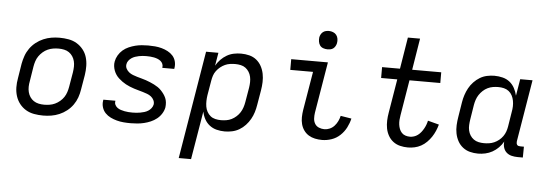

<svg xmlns="http://www.w3.org/2000/svg" viewBox="-56 -912 3712 1303"><g transform="rotate(5 1800.0 -260.0)"><path d="M254 8Q222 8 191.5 2.5Q161 -3 136 -18Q111 -33 93 -56Q75 -79 66 -107.5Q57 -136 56.5 -167Q56 -198 62 -230L78 -330Q83 -357 92.5 -384Q102 -411 119 -435Q136 -459 159.5 -477.5Q183 -496 210 -507.5Q237 -519 264.5 -523.5Q292 -528 319 -528Q351 -528 381.5 -522.5Q412 -517 437 -502Q462 -487 480.5 -464Q499 -441 507.5 -412.5Q516 -384 516.5 -353Q517 -322 512 -290L495 -190Q491 -163 481.5 -136Q472 -109 455 -85Q438 -61 414.5 -42.5Q391 -24 364 -12.5Q337 -1 309 3.5Q281 8 254 8ZM254 -66Q273 -66 291.5 -69Q310 -72 327.5 -80Q345 -88 361 -101.5Q377 -115 387.5 -131Q398 -147 404 -165.5Q410 -184 413 -202L430 -302Q433 -322 433.5 -341Q434 -360 429.5 -378Q425 -396 415 -411Q405 -426 390.5 -436Q376 -446 357.5 -450Q339 -454 320 -454Q301 -454 282.5 -451Q264 -448 246 -440Q228 -432 212.5 -418.5Q197 -405 186 -389Q175 -373 169 -354.5Q163 -336 160 -318L144 -218Q140 -198 139.5 -179Q139 -160 143.5 -142Q148 -124 158 -109Q168 -94 183 -84Q198 -74 216.5 -70Q235 -66 254 -66Z M850 8Q825 8 801.5 6Q778 4 755.5 -2Q733 -8 712.5 -18Q692 -28 676.5 -44Q661 -60 654 -82.5Q647 -105 651 -129L652 -135H734V-133Q731 -119 737 -107Q743 -95 753.5 -87.5Q764 -80 776.5 -76Q789 -72 802 -69.5Q815 -67 828.5 -66Q842 -65 856 -65Q869 -65 882.5 -66Q896 -67 909.5 -69.5Q923 -72 936.5 -76Q950 -80 962 -87.5Q974 -95 983 -106.5Q992 -118 995 -132Q997 -148 990 -162Q983 -176 971 -185.5Q959 -195 944 -200.5Q929 -206 914 -210.5Q899 -215 884 -219Q869 -223 853.5 -228Q838 -233 823.5 -239Q809 -245 796 -252Q783 -259 770.5 -268Q758 -277 746.5 -287.5Q735 -298 726.5 -310.5Q718 -323 712.5 -337.5Q707 -352 705 -368Q703 -384 706 -400Q710 -422 722 -442.5Q734 -463 752 -478.5Q770 -494 792 -503.5Q814 -513 835.5 -518.5Q857 -524 879.5 -526Q902 -528 923 -528Q947 -528 970 -526Q993 -524 1015 -518Q1037 -512 1057 -501.5Q1077 -491 1091.5 -475Q1106 -459 1112 -437Q1118 -415 1114 -391L1113 -385H1031L1032 -387Q1034 -401 1029 -412.5Q1024 -424 1014.5 -431.5Q1005 -439 993.5 -443.5Q982 -448 969.5 -450.5Q957 -453 944 -454Q931 -455 917 -455Q905 -455 892.5 -454Q880 -453 867 -450.5Q854 -448 841 -443.5Q828 -439 817 -431.5Q806 -424 797.5 -413Q789 -402 787 -389Q784 -372 791.5 -358Q799 -344 811 -334.5Q823 -325 837.5 -319.5Q852 -314 867 -309.5Q882 -305 897.5 -301Q913 -297 927.5 -292Q942 -287 956.5 -281Q971 -275 985 -268Q999 -261 1011.5 -252.5Q1024 -244 1034.5 -233Q1045 -222 1054 -209.5Q1063 -197 1069 -183Q1075 -169 1076.5 -153Q1078 -137 1076 -120Q1072 -98 1059 -77Q1046 -56 1027 -41Q1008 -26 986 -16.5Q964 -7 941 -1.5Q918 4 895 6Q872 8 850 8Z M1196 215 1318 -520H1402L1387 -431Q1400 -454 1418.5 -473Q1437 -492 1459.5 -505Q1482 -518 1507 -523Q1532 -528 1556 -528Q1585 -528 1612.5 -521Q1640 -514 1661 -497Q1682 -480 1695 -456Q1708 -432 1713.5 -404.5Q1719 -377 1718 -348Q1717 -319 1712 -290L1695 -190Q1691 -165 1683.5 -140.5Q1676 -116 1663 -93Q1650 -70 1631.5 -50Q1613 -30 1590 -16.5Q1567 -3 1541.5 2.5Q1516 8 1491 8Q1462 8 1435 1Q1408 -6 1387 -22.5Q1366 -39 1353 -63Q1340 -87 1335 -114L1280 215ZM1459 -66Q1477 -66 1495.5 -69Q1514 -72 1531 -80.5Q1548 -89 1563 -102.5Q1578 -116 1588 -132Q1598 -148 1604 -166Q1610 -184 1613 -202L1630 -302Q1633 -321 1633.5 -340Q1634 -359 1630 -377Q1626 -395 1616.5 -410Q1607 -425 1593 -435.5Q1579 -446 1560.5 -450Q1542 -454 1523 -454Q1506 -454 1488 -451.5Q1470 -449 1453.5 -441.5Q1437 -434 1422 -422Q1407 -410 1395.5 -394.5Q1384 -379 1378.5 -362Q1373 -345 1370 -327L1353 -227Q1350 -207 1349.5 -187.5Q1349 -168 1352 -149.5Q1355 -131 1364 -114.5Q1373 -98 1387 -86.5Q1401 -75 1420 -70.5Q1439 -66 1459 -66Z M2154 8Q2129 8 2105.5 3Q2082 -2 2062.5 -14Q2043 -26 2029.5 -45Q2016 -64 2010 -87Q2004 -110 2004.5 -134.5Q2005 -159 2009 -184L2053 -447H1898V-520H2148L2090 -172Q2087 -152 2088 -132.5Q2089 -113 2098.5 -97Q2108 -81 2126 -73.5Q2144 -66 2163 -66Q2182 -66 2200 -74Q2218 -82 2231.5 -97Q2245 -112 2253.5 -130Q2262 -148 2266 -166L2340 -154Q2333 -123 2317.5 -92.5Q2302 -62 2276.5 -38Q2251 -14 2218.5 -3Q2186 8 2154 8ZM2136 -608Q2122 -608 2108 -613Q2094 -618 2086 -629Q2078 -640 2075.5 -655Q2073 -670 2075 -685Q2077 -695 2082.5 -705Q2088 -715 2096.5 -721.5Q2105 -728 2115.5 -730.5Q2126 -733 2137 -733Q2151 -733 2165 -727.5Q2179 -722 2187.5 -711Q2196 -700 2198.5 -685Q2201 -670 2198 -655Q2196 -645 2190.5 -635Q2185 -625 2176.5 -618.5Q2168 -612 2157.5 -610Q2147 -608 2136 -608Z M2739 8Q2711 8 2685 1.5Q2659 -5 2638.5 -20.5Q2618 -36 2605 -59Q2592 -82 2587 -108Q2582 -134 2583 -161.5Q2584 -189 2589 -217L2627 -446H2517V-520H2639L2674 -735H2757L2722 -520H2920V-447H2710L2670 -205Q2667 -189 2666 -173Q2665 -157 2667 -141.5Q2669 -126 2674.5 -112Q2680 -98 2690 -87Q2700 -76 2715 -71Q2730 -66 2746 -66Q2760 -66 2774 -70.5Q2788 -75 2800 -84Q2812 -93 2821.5 -105Q2831 -117 2838.5 -130.5Q2846 -144 2851 -157.5Q2856 -171 2859 -185L2935 -165Q2929 -143 2919.5 -121Q2910 -99 2897 -79.5Q2884 -60 2866.5 -42.5Q2849 -25 2828 -13.5Q2807 -2 2784 3Q2761 8 2739 8Z M3217 8Q3188 8 3161 1Q3134 -6 3112.5 -23Q3091 -40 3078 -64Q3065 -88 3059.5 -115.5Q3054 -143 3055.5 -172Q3057 -201 3062 -230L3078 -330Q3082 -355 3090 -379.5Q3098 -404 3110.5 -427Q3123 -450 3142 -470Q3161 -490 3183.5 -503.5Q3206 -517 3231.5 -522.5Q3257 -528 3282 -528Q3311 -528 3338.5 -521Q3366 -514 3386.5 -497.5Q3407 -481 3420 -457Q3433 -433 3439 -406L3458 -520H3542L3472 -98Q3471 -92 3472 -85.5Q3473 -79 3476.5 -74Q3480 -69 3486.5 -67.5Q3493 -66 3500 -66H3523L3522 8H3487Q3465 8 3445 3Q3425 -2 3410.5 -15Q3396 -28 3390 -48Q3384 -68 3387 -89Q3374 -66 3355 -47Q3336 -28 3313.5 -15.5Q3291 -3 3266 2.5Q3241 8 3217 8ZM3251 -66Q3268 -66 3285.5 -68.5Q3303 -71 3320 -78.5Q3337 -86 3352 -98Q3367 -110 3378 -125.5Q3389 -141 3395 -158Q3401 -175 3404 -193L3420 -293Q3424 -313 3424.5 -332.5Q3425 -352 3421.5 -370.5Q3418 -389 3409.5 -405.5Q3401 -422 3386.5 -433.5Q3372 -445 3353.5 -449.5Q3335 -454 3315 -454Q3297 -454 3278.5 -451Q3260 -448 3242.5 -439.5Q3225 -431 3210.5 -417.5Q3196 -404 3185.5 -388Q3175 -372 3169 -354Q3163 -336 3160 -318L3144 -218Q3141 -199 3140 -180Q3139 -161 3143 -143Q3147 -125 3156.5 -110Q3166 -95 3180.5 -84.5Q3195 -74 3213.5 -70Q3232 -66 3251 -66Z"/></g></svg>

Font: Iosevka Extended
Style: Italic
Weight: 400
Width: 7
Italic angle: -9°
Monospace: yes
Designer: Belleve Invis
Foundry: Belleve Invis
Version: Version 32.5.0; ttfautohint (v1.8.4)